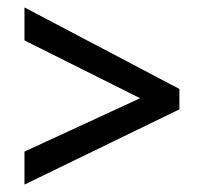

<svg xmlns="http://www.w3.org/2000/svg" viewBox="-20 -583 551 518"><path d="M46 -174 358 -318 46 -474V-563L464 -343V-288L46 -85Z"/></svg>

Font: Noto Sans Gurmukhi SemiCondensed Medium
Style: Regular
Weight: 500
Width: 4
Designer: Jelle Bosma - Monotype Design Team
Foundry: Monotype Imaging Inc.
Version: Version 2.004; ttfautohint (v1.8.4.7-5d5b)